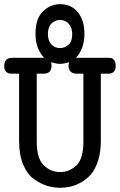

<svg xmlns="http://www.w3.org/2000/svg" viewBox="-23 -886 571 914"><path d="M-2.9 -571.8Q-2.9 -610.8 35.2 -610.8H187Q146 -654.8 146 -724.1Q146 -797.4 181.4 -831.8Q216.8 -866.2 263.2 -866.2Q316.4 -866.2 347.7 -827.6Q378.9 -789.1 378.9 -725.1Q378.9 -654.3 338.9 -610.8H490.2Q500 -610.8 507.1 -609.4Q514.2 -607.9 521 -598.4Q527.8 -588.9 527.8 -571.8Q527.8 -534.7 491.2 -535.2H457V-214.8Q457 -161.6 443.6 -120.4Q430.2 -79.1 409.7 -55.7Q389.2 -32.2 361.6 -17.1Q334 -2 310.5 2.9Q287.1 7.8 263.2 7.8Q231 7.8 200.4 -1.7Q169.9 -11.2 138.4 -33.7Q106.9 -56.2 87.4 -102.5Q67.9 -148.9 67.9 -213.9V-535.2H38.1Q25.9 -535.2 19 -536.6Q12.2 -538.1 4.6 -546.4Q-2.9 -554.7 -2.9 -571.8ZM151.9 -211.9Q151.9 -130.9 185.5 -98.9Q219.2 -66.9 263.2 -66.9Q307.1 -66.9 340.6 -98.4Q374 -129.9 374 -211.9V-535.2H344.2Q303.2 -535.2 303.2 -573.2Q303.2 -578.1 305.2 -589.8Q281.2 -582 263.2 -582Q245.1 -582 221.2 -589.8Q222.2 -584 222.2 -571.8Q222.2 -534.7 182.1 -535.2H151.9ZM205.1 -723.1Q205.1 -693.4 220.9 -675.3Q236.8 -657.2 263.2 -657.2Q286.1 -657.2 303.5 -673.1Q320.8 -689 320.8 -724.1Q320.8 -753.9 304.4 -772.5Q288.1 -791 262.2 -791Q240.2 -791 222.7 -774.7Q205.1 -758.3 205.1 -723.1Z"/></svg>

Font: CMU Typewriter Text
Style: Bold
Weight: 700
Version: Version 0.7.0